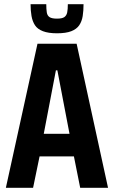

<svg xmlns="http://www.w3.org/2000/svg" viewBox="-20 -897 545 917"><path d="M8 0 159 -688H346L496 0H363L333 -150H169L138 0ZM189 -258H312L254 -561H247ZM252 -738Q211 -738 185 -748Q159 -758 147 -776.5Q135 -795 130.5 -820.5Q126 -846 126 -877H201Q201 -853 203.5 -837.5Q206 -822 217 -815Q228 -808 252 -808Q277 -808 287.5 -815.5Q298 -823 301 -838Q304 -853 304 -877H379Q379 -846 375 -820.5Q371 -795 358.5 -776.5Q346 -758 320.5 -748Q295 -738 252 -738Z"/></svg>

Font: Saira Condensed
Style: Bold
Weight: 700
Width: 3
Designer: Hector Gatti with collaboration of the Omnibus-Type team
Foundry: Omnibus-Type
Version: Version 1.101